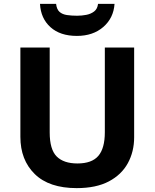

<svg xmlns="http://www.w3.org/2000/svg" viewBox="-20 -959 796 989"><path d="M671 -252Q671 -178 638.5 -118.5Q606 -59 540.5 -24.5Q475 10 375 10Q233 10 159 -62.5Q85 -135 85 -254V-714H236V-277Q236 -189 272 -153Q308 -117 379 -117Q453 -117 486.5 -156Q520 -195 520 -278V-714H671ZM570 -939Q565 -866 512 -820Q459 -774 376 -774Q290 -774 240 -819Q190 -864 186 -939H269Q272 -911 286.5 -898Q301 -885 325 -881.5Q349 -878 377 -878Q401 -878 424.5 -882.5Q448 -887 465 -900Q482 -913 485 -939Z"/></svg>

Font: Noto Sans Vithkuqi
Style: Bold
Weight: 700
Version: Version 1.001; ttfautohint (v1.8.4.7-5d5b)